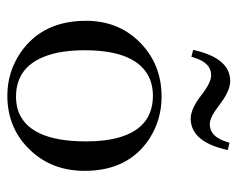

<svg xmlns="http://www.w3.org/2000/svg" viewBox="-84 -574 668 541"><g transform="rotate(90 250.5 -304.0)"><path d="M122.1 -208Q122.1 -359.4 205.1 -392.6Q226.6 -400.4 250 -400.4Q358.4 -400.4 376 -263.7Q378.9 -240.2 378.9 -211.9Q378.9 -47.9 289.1 -19.5Q271.5 -14.6 252.9 -14.6Q154.3 -14.6 128.9 -131.8Q122.1 -166 122.1 -208ZM252.9 -424.8Q159.2 -424.8 96.7 -360.4Q39.1 -300.8 39.1 -211.9Q39.1 -88.9 128.9 -27.3Q183.6 9.8 250 9.8Q343.8 9.8 405.3 -56.6Q461.9 -117.2 461.9 -208Q461.9 -331.1 371.1 -390.6Q317.4 -424.8 252.9 -424.8ZM208 -618.2Q237.3 -618.2 277.3 -586.9Q311.5 -560.5 330.1 -560.5Q366.2 -560.5 380.9 -610.4Q381.8 -613.3 382.8 -616.2L403.3 -611.3Q380.9 -507.8 315.4 -506.8Q286.1 -506.8 247.1 -538.1Q212.9 -564.5 192.4 -564.5Q158.2 -564.5 143.6 -518.6Q141.6 -513.7 140.6 -508.8L121.1 -513.7Q143.6 -617.2 208 -618.2Z"/></g></svg>

Font: Abhaya Libre
Style: Regular
Weight: 400
Designer: Pushpananda Ekanayake, Sol Matas, Pathum Egodawatta
Foundry: Mooniak
Version: Version 1.050 ; ttfautohint (v1.6)